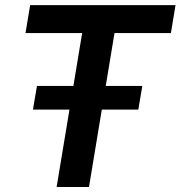

<svg xmlns="http://www.w3.org/2000/svg" viewBox="-20 -748 722 768"><path d="M82 -615.7 100.6 -727.5H682.1L663.6 -615.7H438L335.9 0H206.5L308.6 -615.7ZM111.8 -309.6 127.9 -404.3H549.3L533.2 -309.6Z"/></svg>

Font: Inter Display SemiBold
Style: Italic
Weight: 600
Italic angle: -9.39999°
Designer: Rasmus Andersson
Foundry: rsms
Version: Version 4.000;git-a52131595